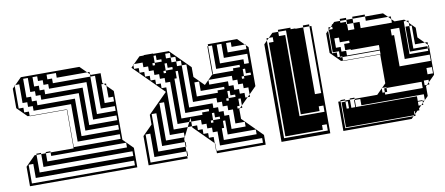

<svg xmlns="http://www.w3.org/2000/svg" viewBox="-56 -764 2248 969"><g transform="rotate(-10 1068.5 -280.0)"><path d="M235 -516V-492H427V-504L415 -516H259V-540H211V-516ZM523 -348V-372H499V-432L487 -444H475V-348ZM523 -300V-324H451V-492H427V-300ZM523 -252V-276H403V-468H211V-492H187V-516H163V-540H139V-492H163V-468H187V-444H379V-252ZM523 -204V-228H355V-420H163V-444H139V-468H115V-540H91V-444H115V-420H139V-396H331V-204ZM523 -156V-180H307V-372H115V-396H91V-420H67V-516H47L81 -550H381L415 -516H427V-504L431 -500H481V-450L487 -444H499V-432L531 -400V-150L581 -100V0H31V-100L81 -150H91V-156H115V-150H91V-60H571V-84H115V-150H139V-156H163V-150H139V-108H547V-132H163V-150H281V-348H91V-350H81L31 -400V-500L43 -512V-516H47L43 -512V-396H67V-372H91V-350H281V-348H283V-156ZM571 -12V-36H67V-108H43V-12Z M1059 -492V-516H1039V-492ZM771 -516V-540H759V-516ZM843 -516V-540H819V-516ZM867 -492V-516H843V-492ZM1227 -492V-512L1223 -516H1155V-540H1131V-492ZM1059 -468V-492H1039V-468ZM1059 -444V-468H1039V-444ZM891 -468V-492H867V-468ZM1059 -444H1039V-420H1059ZM795 -516H759V-504H747V-492H759V-504H795ZM1227 -420V-468H1107V-540H1083V-444H1203V-420ZM1039 -400 1035 -396H1143V-408H1179V-420H1039ZM1227 -372H1191V-360H1179V-348H1191V-360H1227ZM939 -372V-300H1047V-312H1083V-324H963V-372ZM855 -408H843V-204H951V-216H987V-228H867V-420H855ZM1155 -108V-132H1107V-204H1083V-228H1059V-252H1035V-276H915V-468H891V-252H1011V-228H1035V-204H1059V-180H1083V-108ZM843 -108V-132H771V-300H747V-108ZM989 -50V-36H1011V-108H987V-132H963V-156H939V-180H889V-200L879 -180H889V-156H915V-132H939V-108H963V-84H987V-52ZM1047 -120H1035V-60H1203V-84H1059V-132H1047ZM1227 -12V-36H989V-12ZM819 -468V-492H807V-468ZM843 -468H807V-456H795V-444H807V-456H843ZM867 -420V-444H855V-420ZM1203 -372V-396H1191V-372ZM1107 -276V-300H1095V-276ZM1131 -276H1095V-264H1083V-252H1095V-264H1131ZM1155 -228V-252H1143V-228ZM1011 -180V-204H999V-180ZM843 -12H839V-36H675V-156H651V-12H839V0H639V-150L689 -200V-250L789 -350L639 -500L651 -512V-516H655L651 -512V-492H675V-468H699V-444H723V-420H747V-396H771V-372H795V-156H867L839 -100V-84H843V-60H839V-84H723V-252H699V-60H839V-36H843ZM1035 -180H999V-168H987V-156H999V-168H1035ZM1059 -132V-156H1047V-132ZM1143 -216H1131V-204H1143L1139 -200V-150L1239 -50V0H989V-12H987V-52L889 -150V-156H867L879 -180H819V-396H795V-420H771V-444H747V-468H723V-492H699V-516H655L689 -550H711V-552H759V-550H839L939 -450V-400L989 -350L1035 -396V-540H1039V-516H1059V-540H1039V-550H1189L1223 -516H1227V-512L1239 -500V-300L1203 -264V-252H1191L1203 -264V-300H1179V-324H1155V-348H1131V-372H1011V-348H1107V-324H1131V-300H1155V-276H1179V-252H1191L1155 -216V-204H1143L1155 -216V-228H1143Z M1536 -24H1344V-504H1368V-528H1348L1370 -550H1400V-528H1432V-112H1560V-144H1536V-120H1440V-550H1400V-560H1464V-552H1488V-550H1528V-208H1560V-550H1528V-560H1560V-550H1570V0H1320V-500L1336 -516V-528H1348L1336 -516V-16H1560V-48H1536Z M1749 -528V-496H1781V-528ZM1673 -444H1653V-468H1673ZM2057 -444H2037V-464H2057ZM1685 -368H1697V-350H1887V-348H1889V-368H1697V-372H1685V-396H1721V-372H1889V-396H1745V-400H1697V-396H1685V-400H1653V-420H1697V-400H1717V-432H1745V-444H1697V-468H1653V-516L1649 -512V-396H1673V-372H1685ZM2057 -372V-368H2069V-400H2057V-396H2037V-420H2057V-400H2069V-432H2057V-420H2037V-444H2057V-432H2069V-464H2057V-480L2045 -492H2033V-324H2129V-336H2037V-348H2129V-336H2133V-354L2119 -368H2057V-348H2037V-372ZM2133 -272V-304H2005V-464H1961V-432H1973V-272ZM1889 -156H1877V-176H1889ZM1721 -132H1717V-144H1721ZM1673 -132H1653V-144H1673ZM1721 -108H1717V-132H1721V-112H1749V-144H1721V-150H1837L1865 -178V-180H1867L1865 -178V-156H1877V-144H2069V-176H1889V-180H1867L1887 -200V-348H1697V-350H1687L1637 -400V-500L1649 -512V-516H1653V-528H1665L1653 -516H1673V-528H1665L1673 -536V-540H1677L1687 -550H1717V-540H1745V-528H1749V-550H1717V-560H1749V-550H1781V-528H1813V-496H1973V-514L1959 -528H1845V-550H1781V-560H1845V-550H1937L1959 -528H1973V-514L1987 -500H2037L2045 -492H2057V-480L2087 -450V-400L2119 -368H2133V-354L2137 -350V-200L2105 -168V-156H2093L2105 -168V-180H2081V-156H2093L2087 -150V-100L2069 -82V-80H2067L2069 -82V-112H1721ZM2009 -36H2005V-18L2009 -22ZM1673 -444V-420H1653V-444ZM2057 -372H2037V-396H2057ZM2133 -208V-240H2105V-208ZM1673 -108H1653V-132H1673V-112H1685V-144H1673V-150H1697V-156H1721V-150H1697V-108H2033V-84H2057V-80H2067L2057 -70V-60H2047L2057 -70V-80H2033V-60H2047L2033 -46V-36H2023L2009 -22V-12H1999L2003 -16H1653V-108H1685V-112H1673ZM1673 -156V-150H1649V-12H1999L1987 0H1637V-150H1649V-156Z"/></g></svg>

Font: Rubik Broken Fax
Style: Regular
Weight: 400
Designer: Hubert and Fischer, NaN
Foundry: Hubert and Fischer, NaN
Version: Version 2.201